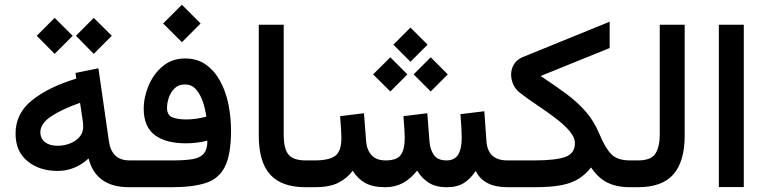

<svg xmlns="http://www.w3.org/2000/svg" viewBox="-20 -781 3194 801"><path d="M371.1 -706.5 446.3 -631.8 371.1 -556.2 296.9 -631.8ZM208 -706.5 283.2 -631.8 208 -556.2 133.3 -631.8ZM518.6 0Q379.9 0 349.6 -120.1Q293 -67.9 220.2 -67.9Q145 -67.9 95 -108.4Q44.9 -148.9 44.9 -224.1Q44.9 -307.6 113.8 -362.8Q182.6 -418 298.3 -453.1L294.9 -476.6L390.6 -496.1L434.6 -190.4Q439.9 -153.3 460.7 -132.6Q481.4 -111.8 520.5 -111.8H535.6V0ZM327.1 -252.9Q327.1 -267.1 324.2 -283.7L314 -352.1Q237.8 -325.2 193.1 -295.4Q148.4 -265.6 148.4 -229.5Q148.4 -202.6 168 -187.7Q187.5 -172.9 220.2 -172.9Q246.6 -172.9 271 -182.1Q295.4 -191.4 311.3 -209.2Q327.1 -227.1 327.1 -252.9Z M738.8 -761.2 816.9 -683.1 738.8 -605 660.6 -683.1ZM701.7 -111.8Q751 -111.8 782.5 -116.9Q814 -122.1 829.6 -139.6Q845.2 -157.2 845.2 -194.3Q801.8 -183.1 754.9 -183.1Q670.9 -183.1 625.2 -218Q579.6 -252.9 579.6 -326.7Q579.6 -376 600.1 -424.3Q620.6 -472.7 659.2 -504.9Q697.8 -537.1 752 -537.1Q802.7 -537.1 838.9 -511.5Q875 -485.8 898.4 -442.9Q921.9 -399.9 932.9 -346.2Q943.8 -292.5 943.8 -235.8Q943.8 -136.7 918.5 -85.9Q893.1 -35.2 838.6 -17.6Q784.2 0 695.8 0H516.1V-111.8ZM757.8 -282.7Q778.8 -282.7 799.6 -285.9Q820.3 -289.1 840.8 -294.4Q836.9 -324.2 826.7 -355.2Q816.4 -386.2 798.3 -407.5Q780.3 -428.7 751 -428.7Q725.1 -428.7 708.7 -412.8Q692.4 -397 684.6 -374.5Q676.8 -352.1 676.8 -331.1Q676.8 -300.8 698.7 -291.7Q720.7 -282.7 757.8 -282.7Z M1059.6 -677.7H1163.6V-219.7Q1163.6 -158.7 1184.3 -135.3Q1205.1 -111.8 1254.9 -111.8H1267.1V0H1254.9Q1154.8 0 1107.2 -52.7Q1059.6 -105.5 1059.6 -214.8Z M1692.4 -666 1763.7 -594.7 1692.4 -523.4 1621.1 -594.7ZM1776.9 -542 1848.1 -470.7 1776.9 -399.4 1705.6 -470.7ZM1608.4 -542 1679.7 -470.7 1608.4 -399.4 1536.6 -470.7ZM1843.8 0Q1797.9 0 1768.6 -18.8Q1739.3 -37.6 1720.2 -69.3Q1693.8 -35.6 1661.1 -17.8Q1628.4 0 1587.9 0Q1534.7 0 1502.9 -18.1Q1471.2 -36.1 1451.7 -68.8Q1426.8 -36.1 1390.6 -18.1Q1354.5 0 1292.5 0H1247.6V-111.8H1293.5Q1352.1 -111.8 1378.2 -130.6Q1404.3 -149.4 1404.3 -206.1Q1404.3 -218.3 1402.8 -242.7Q1401.4 -267.1 1398.9 -296.4L1498.5 -308.6L1507.3 -193.4Q1509.8 -156.2 1529.8 -134Q1549.8 -111.8 1588.9 -111.8Q1635.7 -111.8 1652.1 -134.8Q1668.5 -157.7 1668.5 -206.1Q1668.5 -217.8 1667 -242.4Q1665.5 -267.1 1663.1 -296.4L1762.7 -308.6L1771.5 -193.4Q1773.9 -157.7 1789.8 -134.8Q1805.7 -111.8 1842.8 -111.8Q1876.5 -111.8 1891.4 -136Q1906.2 -160.2 1906.2 -206.1Q1906.2 -223.6 1904.8 -248.8Q1903.3 -273.9 1900.9 -304.7L2000.5 -316.9L2009.3 -193.4Q2014.2 -111.8 2096.7 -111.8H2111.3V0H2097.7Q1997.1 0 1964.8 -67.9Q1944.3 -36.6 1916.5 -18.3Q1888.7 0 1843.8 0Z M2235.4 -463.9Q2294.9 -424.8 2342 -389.9Q2389.2 -355 2423.8 -315.2Q2458.5 -275.4 2480.5 -222.2Q2504.9 -163.6 2530.3 -137.7Q2555.7 -111.8 2608.4 -111.8H2622.1V0H2608.4Q2552.2 0 2513.4 -19.5Q2474.6 -39.1 2445.8 -82.5Q2423.3 -53.7 2394.5 -35.4Q2365.7 -17.1 2322 -8.5Q2278.3 0 2210.9 0H2091.8V-111.8H2210.4Q2297.9 -111.8 2338.1 -126.2Q2378.4 -140.6 2378.4 -183.6Q2378.4 -208.5 2355.2 -235.4Q2332 -262.2 2295.9 -289.3Q2259.8 -316.4 2220.5 -342.8Q2181.2 -369.1 2148.9 -394Q2130.9 -407.7 2121.6 -428.2Q2112.3 -448.7 2112.3 -469.7Q2112.3 -493.2 2124.3 -512.9Q2136.2 -532.7 2161.1 -543L2523.4 -690.4V-580.6Z M2602.5 -111.8H2641.6Q2697.3 -111.8 2714.8 -140.9Q2732.4 -169.9 2732.4 -219.2V-677.7H2836.4V-214.4Q2836.4 -108.4 2789.8 -54.2Q2743.2 0 2641.1 0H2602.5Z M3083 -677.7V-0.5H2979V-677.7Z"/></svg>

Font: Vazirmatn FD NL Medium
Style: Regular
Weight: 500
Designer: Saber Rastikerdar
Foundry: Saber Rastikerdar
Version: Version 33.003